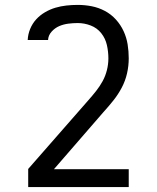

<svg xmlns="http://www.w3.org/2000/svg" viewBox="-20 -548 640 783"><path d="M95 215V141L341 -140Q357 -158 372 -177Q387 -196 398.5 -217Q410 -238 416 -262Q422 -286 422 -310Q422 -337 416 -364Q410 -391 393 -412.5Q376 -434 350 -444Q324 -454 297 -454Q278 -454 258.5 -451.5Q239 -449 221.5 -441.5Q204 -434 190.5 -419Q177 -404 176 -385H93Q94 -408 103 -430Q112 -452 127.5 -469Q143 -486 163.5 -498Q184 -510 206 -516.5Q228 -523 251 -525.5Q274 -528 297 -528Q326 -528 354 -522.5Q382 -517 407.5 -503.5Q433 -490 452.5 -468.5Q472 -447 484 -421Q496 -395 500.5 -367Q505 -339 505 -310Q505 -279 498 -248.5Q491 -218 476.5 -190.5Q462 -163 442.5 -138.5Q423 -114 402 -91L200 142H505V215Z"/></svg>

Font: Iosevka HT Extended
Style: Regular
Weight: 400
Width: 7
Monospace: yes
Designer: Belleve Invis
Foundry: Belleve Invis
Version: Version 32.3.0; ttfautohint (v1.8.4)